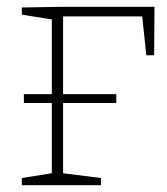

<svg xmlns="http://www.w3.org/2000/svg" viewBox="-20 -543 490 563"><path d="M44 -521 157 -523H433L432 -381H409L397 -495H165V-267H321V-241H165V-35L276 -21V0H44V-21L132 -35V-241H50V-267H132V-486L44 -500Z"/></svg>

Font: Bitter Pro ExtraLight
Style: Regular
Weight: 275
Designer: Sol Matas, and Bitter project Authors
Foundry: Sol Matas
Version: Version 1.010